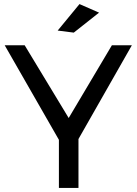

<svg xmlns="http://www.w3.org/2000/svg" viewBox="-20 -922 670 942"><path d="M627 -700 365 -240V0H269V-236L3 -700H101L317 -343L529 -700ZM370 -902 466 -860 342 -762 263 -772Z"/></svg>

Font: Gontserrat
Style: Regular
Weight: 400
Designer: Julieta Ulanovsky
Foundry: Julieta Ulanovsky
Version: Version 6.001